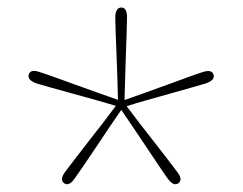

<svg xmlns="http://www.w3.org/2000/svg" viewBox="-20 -784 629 498"><path d="M442.5 -308.5Q430 -300 414.5 -321.5Q407.5 -331 393 -352.8Q378.5 -374.5 360.5 -401.2Q342.5 -428 325 -454.2Q307.5 -480.5 294.5 -499Q281.5 -480.5 264 -454.2Q246.5 -428 228.5 -401.2Q210.5 -374.5 195.8 -352.8Q181 -331 174 -321.5Q159 -299.5 146 -309Q134 -318 149.5 -339Q156.5 -348.5 172.5 -369.2Q188.5 -390 208.5 -415.8Q228.5 -441.5 247.8 -466.2Q267 -491 280.5 -509.5Q259 -516 228.8 -524.5Q198.5 -533 167.5 -541.5Q136.5 -550 111.5 -557Q86.5 -564 75 -567.5Q50 -576.5 54.5 -591Q59.5 -606 84.5 -596.5Q96 -593 120.5 -584.2Q145 -575.5 175.2 -564.5Q205.5 -553.5 235 -543Q264.5 -532.5 286 -525Q285.5 -548 284.5 -579Q283.5 -610 282.2 -642.2Q281 -674.5 280 -700.2Q279 -726 279 -738Q279 -764.5 295 -764.5Q309.5 -764.5 309.5 -738Q309.5 -726 308.5 -700Q307.5 -674 306.5 -641.8Q305.5 -609.5 304.5 -578.2Q303.5 -547 303 -524.5Q324 -532 353.5 -542.5Q383 -553 413.2 -564Q443.5 -575 468 -584Q492.5 -593 504 -596.5Q529.5 -605.5 534 -590Q538.5 -576.5 513.5 -567.5Q502 -564 477 -557Q452 -550 421 -541.2Q390 -532.5 360 -524Q330 -515.5 308.5 -508.5Q322 -490.5 341.2 -465.5Q360.5 -440.5 380.5 -415Q400.5 -389.5 416.2 -369Q432 -348.5 439 -339Q455.5 -318 442.5 -308.5Z"/></svg>

Font: Fraunces 144pt SuperSoft Thin
Style: Regular
Weight: 100
Version: Version 1.000;[0bf87f6ff]